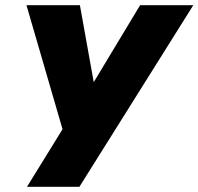

<svg xmlns="http://www.w3.org/2000/svg" viewBox="-20 -720 765 740"><path d="M725 -700H520L279 -300L360 -299L288 -700H82L221 -222L84 0H286Z"/></svg>

Font: Jost ExtraBold
Style: Italic
Weight: 800
Italic angle: -5°
Version: Version 3.710